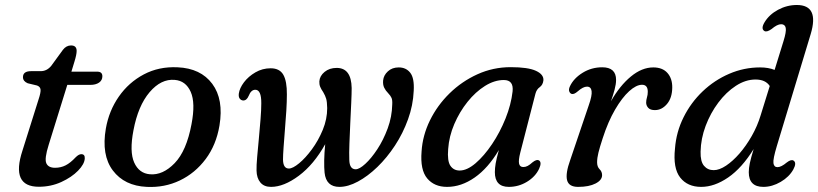

<svg xmlns="http://www.w3.org/2000/svg" viewBox="-20 -738 3277 769"><path d="M128.5 -395.5 91 -404.5Q72 -412.5 72 -429Q72 -453 104.5 -453H143Q167.5 -453 185 -474L232 -538.5Q245.5 -556 264.5 -556Q287 -556 287 -534Q287 -519.5 278 -490.5L266 -451H369.5Q390 -451 390 -432.5Q390 -416.5 376.8 -407.2Q363.5 -398 341.5 -398H249.5L175 -158Q157.5 -102.5 165.5 -84.2Q173.5 -66 200.5 -66Q223.5 -66 242.8 -75.8Q262 -85.5 283 -108Q295.5 -120.5 305.5 -120.5Q320.5 -120.5 319.5 -103.5Q318.5 -81 292.8 -54.5Q267 -28 225.5 -9Q184 10 135.5 10Q22.5 10 70 -135L134.5 -340Q143.5 -367 142.5 -378.8Q141.5 -390.5 128.5 -395.5Z M691 -468.5Q784 -464.5 830.2 -402.2Q876.5 -340 859 -235Q846 -157.5 803.8 -101Q761.5 -44.5 700.2 -15.2Q639 14 568 10.5Q478.5 6.5 432 -55.2Q385.5 -117 404 -223.5Q416.5 -294.5 456 -351.2Q495.5 -408 556 -440Q616.5 -472 691 -468.5ZM580.5 -40Q632 -35.5 679.5 -84.5Q727 -133.5 747 -240.5Q763.5 -326 743.8 -370.2Q724 -414.5 680 -418Q625.5 -423 579.2 -368.8Q533 -314.5 514.5 -216Q498 -130.5 517.5 -87Q537 -43.5 580.5 -40Z M1007.5 -55Q1007 -75 1010 -109.2Q1013 -143.5 1016.8 -183.2Q1020.5 -223 1023.5 -260.2Q1026.5 -297.5 1026.5 -324.5Q1027 -378.5 1002.5 -378.5Q985.5 -378.5 976 -354Q968 -335 953.5 -335.5Q945 -336.5 940 -343.2Q935 -350 936.5 -363Q939.5 -385 957.2 -408.5Q975 -432 1003 -448.2Q1031 -464.5 1064 -464.5Q1100 -464.5 1114.8 -438.5Q1129.5 -412.5 1129 -359.5Q1129 -332 1126.8 -294.8Q1124.5 -257.5 1121.2 -219Q1118 -180.5 1115.8 -148.2Q1113.5 -116 1113.5 -99Q1114 -63 1137 -63Q1152.5 -63 1178 -84Q1203.5 -105 1229.2 -140Q1255 -175 1272.8 -218Q1290.5 -261 1290.5 -305Q1290 -330 1286.5 -342.2Q1283 -354.5 1274.5 -369Q1266.5 -380.5 1262.5 -390.2Q1258.5 -400 1259 -412Q1260.5 -434 1280 -450Q1299.5 -466 1328.5 -466Q1387 -466 1388.5 -385.5Q1388.5 -363.5 1386.8 -326.2Q1385 -289 1383 -246Q1381 -203 1379.5 -163.5Q1378 -124 1379 -97.5Q1380 -60 1404.5 -60Q1419.5 -60 1443.2 -81.8Q1467 -103.5 1491.2 -140.2Q1515.5 -177 1532.8 -223.8Q1550 -270.5 1551 -320Q1552 -337 1548.2 -345.8Q1544.5 -354.5 1534.5 -365Q1524.5 -375 1518.8 -386.8Q1513 -398.5 1514.5 -416Q1516.5 -436.5 1533.5 -452.2Q1550.5 -468 1577 -468Q1606.5 -468 1623.2 -446.5Q1640 -425 1637 -374Q1634.5 -316 1614.2 -260Q1594 -204 1562 -155.2Q1530 -106.5 1491.5 -69.2Q1453 -32 1413.5 -10.8Q1374 10.5 1339.5 10.5Q1286 10.5 1280 -46.5Q1278 -65.5 1278.5 -95.5Q1279 -125.5 1282.5 -160.5Q1237 -79 1177 -34.2Q1117 10.5 1065.5 10.5Q1037.5 10.5 1022.8 -7.2Q1008 -25 1007.5 -55Z M2064 -127.5Q2056 -96 2059 -82.5Q2062 -69 2076 -69Q2085 -69 2093.5 -73.5Q2102 -78 2113 -88Q2129 -100.5 2138 -96Q2151.5 -88.5 2139 -61.5Q2124 -30 2090.5 -9.8Q2057 10.5 2018 10.5Q1962 10.5 1962 -48.5Q1962 -64 1965.2 -83.2Q1968.5 -102.5 1978 -137Q1935 -64.5 1881.2 -27Q1827.5 10.5 1770.5 10.5Q1719.5 10.5 1691 -23.5Q1662.5 -57.5 1668.5 -131.5Q1672.5 -195.5 1702 -255.8Q1731.5 -316 1780.5 -364Q1829.5 -412 1892.2 -440.5Q1955 -469 2025.5 -469Q2094.5 -469 2126.2 -454.5Q2158 -440 2156.5 -416.5Q2154.5 -398 2141.8 -389Q2129 -380 2124.5 -362.5ZM1775 -141Q1771 -93 1784 -74Q1797 -55 1821 -55Q1850.5 -55 1884.8 -84.2Q1919 -113.5 1950.8 -160.8Q1982.5 -208 2004.8 -263.5Q2027 -319 2033 -371.5Q2038 -417.5 1998 -417.5Q1960.5 -417.5 1922.5 -393.8Q1884.5 -370 1852.5 -330Q1820.5 -290 1799.5 -241Q1778.5 -192 1775 -141Z M2269 -362Q2262.5 -364.5 2259.8 -372.5Q2257 -380.5 2263 -393Q2278 -424.5 2313.5 -446.5Q2349 -468.5 2392 -468.5Q2447.5 -468.5 2447.5 -418Q2447.5 -401 2441.5 -378.8Q2435.5 -356.5 2427 -332.5Q2462.5 -395 2506.8 -431.5Q2551 -468 2596.5 -468Q2633.5 -468 2653.2 -445.8Q2673 -423.5 2672.5 -387Q2672 -345.5 2651.2 -321.2Q2630.5 -297 2603 -297Q2584.5 -297 2576.2 -306.2Q2568 -315.5 2568 -327Q2568 -337.5 2571.2 -347.8Q2574.5 -358 2574.5 -370.5Q2574.5 -398.5 2551.5 -398.5Q2528.5 -398.5 2500 -372.8Q2471.5 -347 2443.5 -299Q2415.5 -251 2394 -184.5Q2382 -148 2376.8 -126.5Q2371.5 -105 2371.5 -88Q2371.5 -70 2381.5 -60.2Q2391.5 -50.5 2391.5 -36.5Q2391.5 -16.5 2365.2 -3Q2339 10.5 2295.5 10.5Q2258 10.5 2251.2 -16.5Q2244.5 -43.5 2264 -97.5L2338 -316Q2352 -355.5 2349.5 -373.2Q2347 -391 2331 -391Q2315.5 -391 2294.5 -372.5Q2278.5 -358.5 2269 -362Z M3227 -601.5 3091.5 -153.5Q3075.5 -100.5 3077.8 -84.5Q3080 -68.5 3094 -68.5Q3109 -68.5 3131.5 -87.5Q3148.5 -100.5 3158 -95Q3172 -86 3157.5 -59.5Q3141 -29.5 3106.8 -9.5Q3072.5 10.5 3037.5 10.5Q2979 10.5 2979 -48.5Q2979 -64 2983.2 -84.5Q2987.5 -105 2998.5 -141Q2951.5 -65 2896.5 -27.2Q2841.5 10.5 2788.5 10.5Q2733.5 10.5 2704.2 -27Q2675 -64.5 2683.5 -143.5Q2688.5 -209.5 2717.8 -268.2Q2747 -327 2794.2 -372Q2841.5 -417 2900.8 -442.5Q2960 -468 3024.5 -468Q3057.5 -468 3082.5 -458L3118 -573Q3130 -611.5 3127 -626.2Q3124 -641 3108.5 -641Q3093 -641 3070 -621.5Q3051.5 -608.5 3042 -613.5Q3026.5 -622.5 3042 -648.5Q3060.5 -679.5 3096.2 -698.8Q3132 -718 3171.5 -718Q3262 -718 3227 -601.5ZM2786 -130.5Q2785 -91 2799.8 -73.8Q2814.5 -56.5 2838.5 -56.5Q2861 -56.5 2888 -74.5Q2915 -92.5 2941.8 -123.2Q2968.5 -154 2991 -193.5Q3013.5 -233 3026.5 -276L3063 -393.5Q3046 -419.5 3006 -419.5Q2966 -419.5 2927.2 -394.2Q2888.5 -369 2857 -327Q2825.5 -285 2806.2 -233.8Q2787 -182.5 2786 -130.5Z"/></svg>

Font: Fraunces 9pt Soft
Style: Italic
Weight: 400
Italic angle: -16°
Version: Version 1.000;[0bf87f6ff]